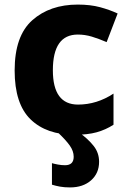

<svg xmlns="http://www.w3.org/2000/svg" viewBox="-20 -579 563 839"><path d="M306 10Q363 10 402.5 -1Q442 -12 476 -34V-170Q403 -122 321 -122Q211 -122 211 -272Q211 -428 320 -428Q351 -428 381 -419Q411 -410 446 -395L494 -520Q460 -536 417.5 -547.5Q375 -559 320 -559Q198 -559 121 -490.5Q44 -422 44 -271Q44 -125 113.5 -57.5Q183 10 306 10ZM302 106Q302 143 264 143Q249 143 233 140Q217 137 207 134V228Q223 233 242 236.5Q261 240 286 240Q343 240 378 209Q413 178 413 128Q413 89 389.5 59Q366 29 326 0H233Q267 32 284.5 56.5Q302 81 302 106Z"/></svg>

Font: Noto Sans UI Extra
Style: Regular
Weight: 800
Designer: Monotype Design Team
Foundry: Monotype Imaging Inc.
Version: Version 1.901